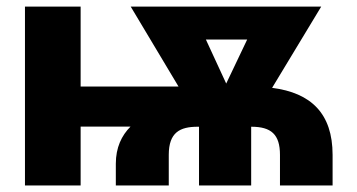

<svg xmlns="http://www.w3.org/2000/svg" viewBox="-20 -566 1089 586"><path d="M333.5 0H495.1V-93.3C495.1 -162.1 529.3 -179.2 583.5 -179.2H587.4V0H746.6V-179.2H747.1C807.6 -179.2 834.5 -155.8 834.5 -93.3V0H995.1V-93.3C995.1 -219.7 929.2 -282.7 810.5 -297.9L960.4 -545.9H378.9L524.9 -301.8H226.1V-545.9H56.2V0H226.1V-179.7H378.4C351.1 -152.3 333.5 -115.7 333.5 -66.4ZM670.4 -311 608.4 -445.3H734.4Z"/></svg>

Font: Inter ExtraBold
Style: Regular
Weight: 800
Designer: Rasmus Andersson
Foundry: rsms
Version: Version 4.001;git-9221beed3